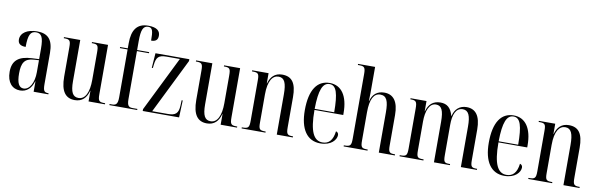

<svg xmlns="http://www.w3.org/2000/svg" viewBox="-50 -1252 5437 1742"><g transform="rotate(10 2668.0 -380.5)"><path d="M160 10C220 10 263 -27 283 -96H285V0H421V-10H419C381 -10 370 -22 370 -87V-372C370 -498 319 -545 222 -545C133 -545 71 -506 71 -444C71 -405 96 -388 143 -388C143 -499 163 -535 214 -535C264 -535 283 -501 283 -396V-300L218 -297C97 -291 39 -246 39 -141C39 -43 89 10 160 10ZM189 -13C147 -13 126 -53 126 -141C126 -237 151 -282 237 -287L283 -290V-178C283 -85 245 -13 189 -13Z M665 10C731 10 772 -30 789 -98H791V0H942V-10H939C885 -10 876 -19 876 -84V-536H728V-526H730C784 -526 790 -516 790 -447V-197C790 -86 758 -15 695 -15C642 -15 620 -56 620 -157V-536H470V-526H473C525 -526 534 -516 534 -454V-184C534 -46 581 10 665 10Z M983 0H1239V-10H1199C1162 -10 1144 -18 1144 -84V-526H1255V-536H1144V-618C1144 -723 1161 -761 1208 -761C1248 -761 1254 -727 1254 -642C1299 -642 1316 -662 1316 -698C1316 -740 1288 -771 1206 -771C1102 -771 1058 -705 1058 -584V-536H987V-526H1058V-84C1058 -18 1038 -10 1003 -10H983Z M1290 0H1625L1631 -157H1621L1619 -109C1616 -34 1588 -13 1519 -13H1375L1625 -519V-536H1313L1303 -400H1313L1316 -428C1324 -499 1343 -523 1416 -523H1540L1290 -17Z M1882 10C1948 10 1989 -30 2006 -98H2008V0H2159V-10H2156C2102 -10 2093 -19 2093 -84V-536H1945V-526H1947C2001 -526 2007 -516 2007 -447V-197C2007 -86 1975 -15 1912 -15C1859 -15 1837 -56 1837 -157V-536H1687V-526H1690C1742 -526 1751 -516 1751 -454V-184C1751 -46 1798 10 1882 10Z M2201 0H2421V-10H2416C2365 -10 2356 -20 2356 -81V-341C2356 -468 2397 -521 2451 -521C2506 -521 2525 -473 2525 -370V0H2673V-10H2669C2620 -10 2611 -21 2611 -83V-360C2611 -489 2570 -545 2480 -545C2412 -545 2374 -504 2357 -442H2355V-536H2204V-526H2209C2261 -526 2270 -517 2270 -456V-83C2270 -20 2260 -10 2207 -10H2201Z M2927 10C3027 10 3073 -49 3073 -92C3073 -108 3064 -119 3049 -123C3039 -39 3003 -2 2945 -2C2865 -2 2823 -79 2823 -280H3088V-298C3088 -454 3027 -545 2918 -545C2803 -545 2737 -451 2737 -263C2737 -90 2803 10 2927 10ZM3003 -290H2823C2825 -465 2855 -535 2918 -535C2981 -535 3002 -463 3003 -290Z M3141 0H3361V-10H3356C3305 -10 3296 -20 3296 -81V-341C3296 -464 3329 -521 3388 -521C3446 -521 3465 -475 3465 -370V0H3613V-10H3607C3559 -10 3551 -22 3551 -82V-361C3551 -486 3504 -545 3421 -545C3354 -545 3312 -507 3297 -445H3295C3297 -485 3297 -497 3297 -516V-760H3140V-750H3154C3200 -750 3210 -738 3210 -679V-83C3210 -20 3200 -10 3147 -10H3141Z M3656 0H3876V-10H3874C3820 -10 3811 -17 3811 -82V-347C3811 -443 3839 -520 3901 -520C3953 -520 3973 -477 3973 -373V0H4120V-10H4116C4067 -10 4059 -17 4059 -83V-361C4059 -452 4083 -520 4148 -520C4202 -520 4221 -471 4221 -373V0H4369V-10H4367C4318 -10 4308 -17 4308 -81V-361C4308 -487 4262 -545 4179 -545C4115 -545 4071 -506 4057 -442H4055C4035 -515 3998 -545 3938 -545C3869 -545 3829 -506 3812 -442H3810V-536H3663V-526H3665C3715 -526 3725 -517 3725 -450V-84C3725 -17 3714 -10 3662 -10H3656Z M4622 10C4722 10 4768 -49 4768 -92C4768 -108 4759 -119 4744 -123C4734 -39 4698 -2 4640 -2C4560 -2 4518 -79 4518 -280H4783V-298C4783 -454 4722 -545 4613 -545C4498 -545 4432 -451 4432 -263C4432 -90 4498 10 4622 10ZM4698 -290H4518C4520 -465 4550 -535 4613 -535C4676 -535 4697 -463 4698 -290Z M4842 0H5062V-10H5057C5006 -10 4997 -20 4997 -81V-341C4997 -468 5038 -521 5092 -521C5147 -521 5166 -473 5166 -370V0H5314V-10H5310C5261 -10 5252 -21 5252 -83V-360C5252 -489 5211 -545 5121 -545C5053 -545 5015 -504 4998 -442H4996V-536H4845V-526H4850C4902 -526 4911 -517 4911 -456V-83C4911 -20 4901 -10 4848 -10H4842Z"/></g></svg>

Font: Noto Serif Display ExtraCondensed
Style: Regular
Weight: 400
Width: 2
Designer: Monotype Design Team
Foundry: Monotype Imaging Inc.
Version: Version 2.009